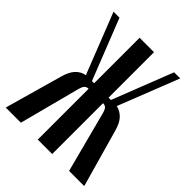

<svg xmlns="http://www.w3.org/2000/svg" viewBox="-200 -815 932 932"><g transform="rotate(45 265.5 -349.5)"><path d="M431 0 349 -313Q343 -335 335.5 -342Q328 -349 315 -349V0H216V-349Q204 -349 196 -342Q188 -335 182 -313L100 0H-4L79 -294Q91 -339 112 -360.5Q133 -382 160 -386L37 -699H78L201 -387H216V-699H315V-387H331L453 -699H495L372 -386Q398 -381 419 -360Q440 -339 452 -294L535 0Z"/></g></svg>

Font: Moniqa ExtBd Cond Paragraph
Style: Regular
Weight: 800
Width: 3
Designer: Rajesh Rajput
Foundry: Rajesh Rajput
Version: Version 1.000